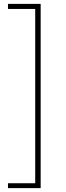

<svg xmlns="http://www.w3.org/2000/svg" viewBox="-20 -862 339 987"><path d="M21 105H189V-842H21V-816H161V80H21Z"/></svg>

Font: SSpoqa Han Sans Neo Thin
Style: Regular
Weight: 100
Designer: [Spoqa Han Sans Neo] Dong-huui Kim  Younghwa Kang  Yujin Lee  [Noto Sans] Ryoko NISHIZUKA  (kana & ideographs); Paul D. 
Foundry: Spoqa (http://www.spoqa-han-sans.com)
Version: Version 1.000